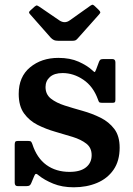

<svg xmlns="http://www.w3.org/2000/svg" viewBox="-20 -781 566 816"><path d="M396 -359Q376 -414 334.2 -442.2Q292.5 -470.5 246 -470.5Q211 -470.5 192.2 -453.8Q173.5 -437 173.5 -411Q173.5 -380 196.2 -362Q219 -344 255 -332.5Q291 -321 331.2 -309.8Q371.5 -298.5 407.2 -280.8Q443 -263 465.8 -233Q488.5 -203 488.5 -153.5Q488.5 -97 462.5 -59.5Q436.5 -22 392.2 -3.5Q348 15 293.5 15Q244 15 206.2 -0.5Q168.5 -16 144.5 -35.5Q137.5 -42 133.2 -42Q129 -42 125.5 -33L112.5 -2Q110 4 106 7Q102 10 93 10H55Q42.5 10 42.5 -4.5V-166Q42.5 -175 45 -178.5Q47.5 -182 56 -182H100Q109.5 -182 112.2 -178.8Q115 -175.5 117.5 -168.5Q136.5 -109.5 177.2 -80Q218 -50.5 275.5 -50.5Q321.5 -50.5 345.5 -69.8Q369.5 -89 369.5 -121.5Q369.5 -153 347 -170.5Q324.5 -188 289.2 -199Q254 -210 214.5 -221.2Q175 -232.5 139.8 -250.2Q104.5 -268 82 -299.2Q59.5 -330.5 59.5 -382Q59.5 -455 108 -495Q156.5 -535 228 -535Q278 -535 314.2 -518.8Q350.5 -502.5 371.5 -483Q379 -476 381.5 -474.8Q384 -473.5 388.5 -485.5L401 -519Q404 -525.5 407.2 -527.8Q410.5 -530 420.5 -530H457.5Q470.5 -530 470.5 -516V-357.5Q470.5 -349 468 -346.5Q465.5 -344 457 -344H414Q403 -344 400.8 -347.8Q398.5 -351.5 396 -359ZM195.5 -621 109.5 -718.5Q104 -724 103.5 -727.8Q103 -731.5 109 -736.5L126.5 -752.5Q134 -758.5 137 -757.8Q140 -757 148 -752L232 -694.5Q255 -679 276.5 -694.5L364.5 -757Q371.5 -762 375.2 -760.5Q379 -759 385 -753L399 -739.5Q405.5 -733 406.2 -729.5Q407 -726 401 -719.5L311 -618.5Q306 -612.5 301.5 -610Q297 -607.5 285.5 -607.5H230Q216 -607.5 208.8 -611Q201.5 -614.5 195.5 -621Z"/></svg>

Font: Besley SemiBold
Style: Regular
Weight: 600
Designer: Owen Earl
Foundry: indestructible type*
Version: Version 2.001; ttfautohint (v1.8.3)